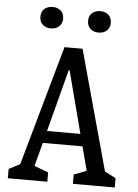

<svg xmlns="http://www.w3.org/2000/svg" viewBox="-61 -987 743 1034"><g transform="rotate(5 310.0 -470.0)"><path d="M21 -50.5 100.7 -91.7 71.2 -47 263.5 -730H361.2L547.5 -51.3L519.3 -92.2L599 -51V-0.7H372.7V-51L466.3 -86.5L447.2 -51.3L301.7 -608.5H297L150.3 -47L139.3 -85.8L234.5 -50.5V0H21ZM168 -272H449.2V-206.2H168ZM119.8 -882.3Q119.8 -909.2 136.8 -924.6Q153.7 -940 181.3 -940Q208.8 -940 225.8 -924.6Q242.7 -909.2 242.7 -882.3Q242.7 -855.3 225.8 -839.8Q208.8 -824.2 181.3 -824.2Q153.7 -824.2 136.8 -839.8Q119.8 -855.5 119.8 -882.3ZM377.7 -882.3Q377.7 -909.2 394.6 -924.6Q411.5 -940 439.2 -940Q466.7 -940 483.6 -924.6Q500.5 -909.2 500.5 -882.3Q500.5 -855.3 483.6 -839.8Q466.7 -824.2 439.2 -824.2Q411.5 -824.2 394.6 -839.8Q377.7 -855.5 377.7 -882.3Z"/></g></svg>

Font: Monaspace Xenon Var ExtraLight
Style: Regular
Weight: 200
Designer: Riley Cran and the Lettermatic Team
Version: Version 1.200 (Monaspace Xenon Var)